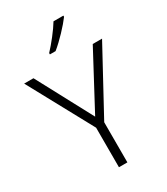

<svg xmlns="http://www.w3.org/2000/svg" viewBox="-228 -1046 993 1144"><g transform="rotate(-30 268.0 -474.0)"><path d="M405 -940V-948H337C311 -904 257 -836 220 -797V-788H259C309 -828 375 -899 405 -940ZM268 -332 64 -714H0L240 -272V0H298V-276L536 -714H472Z"/></g></svg>

Font: Noto Sans Gurmukhi Light
Style: Regular
Weight: 300
Designer: Jelle Bosma - Monotype Design Team
Foundry: Monotype Imaging Inc.
Version: Version 2.004